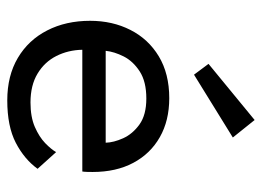

<svg xmlns="http://www.w3.org/2000/svg" viewBox="-114 -578 704 515"><g transform="rotate(90 237.5 -320.0)"><path d="M113 -189.3Q113.7 -151.5 129.7 -119.7Q145.7 -88 177 -69.2Q208.3 -50.3 254.5 -50.3Q293.3 -50.3 320.1 -62Q346.8 -73.7 363.4 -89.7Q380 -105.8 387.5 -119L432.3 -69.3Q406.5 -33.7 362.4 -10.8Q318.3 12 248.7 12Q182.5 12 134.7 -16.4Q86.8 -44.8 61.1 -95.1Q35.3 -145.3 35.3 -210.2Q35.3 -270.2 59.8 -318.3Q84.2 -366.5 130.7 -394.5Q177.3 -422.5 242.8 -422.5Q303 -422.5 347.4 -397.2Q391.8 -372 416.3 -326Q440.8 -280 440.8 -217Q440.8 -212.8 440.6 -202.8Q440.3 -192.8 439.5 -189.3ZM362.3 -252Q361.7 -273.5 350.3 -298.9Q338.8 -324.3 313.2 -342.7Q287.5 -361 243.8 -361Q198.5 -361 171.1 -343.3Q143.7 -325.5 130.9 -300.3Q118.2 -275 115.8 -252ZM179.8 -488.9 150.8 -527.8 301.4 -651.5 348.3 -593Z"/></g></svg>

Font: League Spartan Extralight
Style: Regular
Weight: 200
Foundry: The League of Moveable Type
Version: Version 2.300; ttfautohint (v1.8.3)